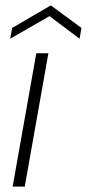

<svg xmlns="http://www.w3.org/2000/svg" viewBox="-20 -694 323 714"><path d="M27 0 115 -496H160L72 0ZM18 -550 25 -590 169 -674 283 -590 276 -550 164 -634Z"/></svg>

Font: DM Sans 24pt ExtraLight
Style: Italic
Weight: 250
Italic angle: -10°
Designer: Colophon Foundry, Jonny Pinhorn
Foundry: Colophon Foundry
Version: Version 4.004;gftools[0.9.30]